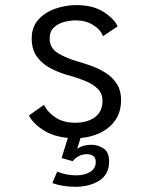

<svg xmlns="http://www.w3.org/2000/svg" viewBox="-20 -532 590 754"><path d="M276 201.5Q226 201.5 185.5 187L204.5 142Q222.5 149 240.2 152.8Q258 156.5 280.5 156.5Q312.5 156.5 334.2 143Q356 129.5 356 104.5Q356 87.5 346.2 80.5Q336.5 73.5 320 73.5Q303 73.5 288.2 81.8Q273.5 90 265.5 101L222 88.5L246.5 9.5Q188.5 4 149.2 -21.5Q110 -47 93.5 -78.5L153 -120.5Q164.5 -94 196 -72Q227.5 -50 275.5 -50Q323 -50 352.8 -71.8Q382.5 -93.5 382.5 -137Q382.5 -164 364.8 -182.2Q347 -200.5 317.5 -213Q288 -225.5 253.5 -235Q219 -244 184.8 -260.5Q150.5 -277 127.5 -306Q104.5 -335 104.5 -381Q104.5 -426 130.8 -455Q157 -484 197.5 -498Q238 -512 280.5 -512Q345 -512 386.8 -485.2Q428.5 -458.5 442 -428.5L384.5 -390Q374.5 -416.5 345.2 -434.2Q316 -452 278 -452Q256 -452 232 -445.8Q208 -439.5 191.5 -424Q175 -408.5 175 -380.5Q175 -343 208 -323Q241 -303 288.5 -289.5Q314.5 -282.5 343.5 -271.5Q372.5 -260.5 398 -243.8Q423.5 -227 439.5 -201.5Q455.5 -176 455.5 -140Q455.5 -93 433.5 -61Q411.5 -29 375.2 -11.2Q339 6.5 296.5 10L283 52Q306 36.5 339 36.5Q364.5 36.5 386.5 50.8Q408.5 65 408.5 101.5Q408.5 153 370 177.2Q331.5 201.5 276 201.5Z"/></svg>

Font: Trispace SemiCondensed Light
Style: Regular
Weight: 300
Width: 4
Designer: Tyler Finck
Foundry: Etcetera Type Company
Version: Version 1.210; ttfautohint (v1.8.3)